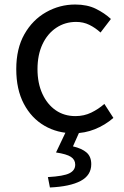

<svg xmlns="http://www.w3.org/2000/svg" viewBox="-20 -577 550 850"><path d="M306 13Q234 13 176.5 -20.5Q119 -54 85.5 -117.5Q52 -181 52 -271Q52 -362 88 -425.5Q124 -489 184 -523Q244 -557 313 -557Q366 -557 404.5 -538Q443 -519 471 -493L425 -433Q402 -454 375.5 -467Q349 -480 317 -480Q268 -480 229 -454Q190 -428 168 -381Q146 -334 146 -271Q146 -209 167.5 -162Q189 -115 226.5 -89Q264 -63 314 -63Q352 -63 384 -78.5Q416 -94 442 -117L482 -55Q445 -23 400 -5Q355 13 306 13ZM201 253 192 207Q262 203 287.5 190Q313 177 313 152Q313 130 294 117.5Q275 105 228 98L276 -3H336L303 71Q342 80 363 98Q384 116 384 150Q384 199 337 224Q290 249 201 253Z"/></svg>

Font: Noto Sans SC Thin
Style: Regular
Weight: 400
Version: Version 2.004-H2;hotconv 1.0.118;makeotfexe 2.5.65603